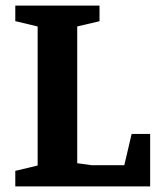

<svg xmlns="http://www.w3.org/2000/svg" viewBox="-20 -668 563 688"><path d="M34.8 0V-55.7L114.9 -74.9V-573.1L34.8 -592.3V-648H336.6V-592L256.7 -573.3V-83.2L307.9 -76H425.4L451.7 -188.1H518V0Z"/></svg>

Font: Faustina Light
Style: Regular
Weight: 300
Designer: Alfonso Garcia
Foundry: http://www.omnibus-type.com
Version: Version 1.200